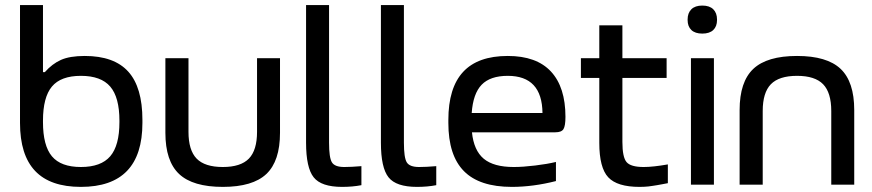

<svg xmlns="http://www.w3.org/2000/svg" viewBox="-20 -730 3446 759"><path d="M543 -244.1Q543 8.8 299.8 8.8Q178.7 8.8 118.9 -54.2Q59.1 -117.2 59.1 -244.1V-710H149.9V-444.8H157.2Q186 -477.5 220.9 -493.2Q255.9 -508.8 314.9 -508.8Q431.2 -508.8 487.1 -446.8Q543 -384.8 543 -255.9ZM149.9 -247.1Q149.9 -154.3 185.3 -112.1Q220.7 -69.8 299.8 -69.8Q379.4 -69.8 415.8 -112.3Q452.1 -154.8 452.1 -247.1V-252.9Q452.1 -345.2 415.8 -387.7Q379.4 -430.2 299.8 -430.2Q220.7 -430.2 185.3 -387.9Q149.9 -345.7 149.9 -252.9Z M633.8 -205.1V-500H725.1V-209Q725.1 -136.2 757.3 -103Q789.6 -69.8 860.8 -69.8Q931.6 -69.8 963.9 -103Q996.1 -136.2 996.1 -209V-500H1086.9V-205.1Q1086.9 -93.3 1033 -42.2Q979 8.8 860.8 8.8Q742.2 8.8 688 -42.2Q633.8 -93.3 633.8 -205.1Z M1340.8 -69.8Q1368.7 -69.8 1408.7 -73.2V2Q1374 8.8 1332.5 8.8Q1250 8.8 1220 -29.1Q1189.9 -66.9 1189.9 -166V-710H1280.8V-166Q1280.8 -106.9 1292 -88.4Q1303.2 -69.8 1340.8 -69.8Z M1636.7 -69.8Q1664.6 -69.8 1704.6 -73.2V2Q1669.9 8.8 1628.4 8.8Q1545.9 8.8 1515.9 -29.1Q1485.8 -66.9 1485.8 -166V-710H1576.7V-166Q1576.7 -106.9 1587.9 -88.4Q1599.1 -69.8 1636.7 -69.8Z M2215.3 -268.1Q2215.3 -232.4 2207.5 -219.7Q2199.7 -207 2175.3 -207H1845.7Q1853 -135.3 1892.3 -102.5Q1931.6 -69.8 2010.7 -69.8Q2046.9 -69.8 2095.5 -75.7Q2144 -81.5 2177.7 -89.8V-14.2Q2086.9 8.8 2003.4 8.8Q1875.5 8.8 1814 -53.5Q1752.4 -115.7 1752.4 -244.1V-255.9Q1752.4 -382.8 1810.8 -445.8Q1869.1 -508.8 1987.3 -508.8Q2101.1 -508.8 2158.2 -447Q2215.3 -385.3 2215.3 -268.1ZM1844.7 -283.2H2124.5Q2123 -430.2 1987.3 -430.2Q1918 -430.2 1884 -395Q1850.1 -359.9 1844.7 -283.2Z M2524.4 -69.8Q2561.5 -69.8 2620.1 -80.1V-5.9Q2612.8 -4.4 2597.9 -1.7Q2583 1 2577.4 2Q2571.8 2.9 2560.8 4.6Q2549.8 6.3 2543 7.1Q2536.1 7.8 2526.9 8.3Q2517.6 8.8 2508.3 8.8Q2419.9 8.8 2384.5 -29.1Q2349.1 -66.9 2349.1 -165V-421.9H2276.4V-500H2349.1V-629.9H2440.4V-500H2615.2V-421.9H2440.4V-168.9Q2440.4 -108.4 2457 -89.1Q2473.6 -69.8 2524.4 -69.8Z M2711.4 -500H2802.2V0H2711.4ZM2698.2 -650.9V-652.8Q2698.2 -678.7 2713.1 -693.4Q2728 -708 2756.3 -708Q2784.7 -708 2799.6 -693.4Q2814.5 -678.7 2814.5 -652.8V-650.9Q2814.5 -625.5 2799.6 -611.3Q2784.7 -597.2 2756.3 -597.2Q2728 -597.2 2713.1 -611.3Q2698.2 -625.5 2698.2 -650.9Z M2903.8 -294.9Q2903.8 -406.7 2958 -457.8Q3012.2 -508.8 3130.9 -508.8Q3249 -508.8 3303 -457.8Q3356.9 -406.7 3356.9 -294.9V0H3266.1V-291Q3266.1 -363.8 3233.9 -397Q3201.7 -430.2 3130.9 -430.2Q3059.6 -430.2 3027.3 -397Q2995.1 -363.8 2995.1 -291V0H2903.8Z"/></svg>

Font: LT Wave Text
Style: Regular
Weight: 400
Designer: Daniel Lyons
Version: Version 2.5 (Glyphs App)